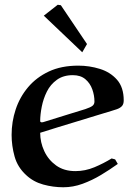

<svg xmlns="http://www.w3.org/2000/svg" viewBox="-20 -771 550 807"><path d="M463.9 -101.1 475.1 -82Q441.9 -58.1 404.5 -35.6Q367.2 -13.2 327.1 1.5Q287.1 16.1 246.1 16.1Q203.1 16.1 161.6 4.6Q120.1 -6.8 89.8 -35.2Q53.7 -68.4 41.3 -113.3Q28.8 -158.2 28.8 -204.1Q28.8 -259.3 45.9 -311Q63 -362.8 97.9 -404.3Q132.8 -445.8 185.3 -470.5Q237.8 -495.1 309.1 -495.1Q356 -495.1 399.9 -481.4Q443.8 -467.8 471.9 -435.8Q500 -403.8 500 -349.1Q500 -333 492.4 -325Q484.9 -316.9 471.2 -312Q471.2 -312 448.2 -304.7Q424.8 -297.9 387.9 -286.4Q351.1 -274.9 308.1 -262Q265.1 -249 223.1 -236.1Q181.2 -223.1 148.9 -212.9Q148.9 -172.9 166 -136Q183.1 -99.1 216.1 -75.4Q249 -51.8 296.9 -51.8Q337.9 -51.8 376.5 -67.9Q415 -84 449.2 -105ZM162.1 -257.8Q231 -279.8 273.9 -292.5Q316.9 -305.2 338.9 -312.5Q360.8 -319.8 368.9 -326.4Q377 -333 377 -344.2Q377 -370.1 367.9 -395.5Q358.9 -420.9 338.9 -438Q318.8 -455.1 286.1 -455.1Q246.1 -455.1 219 -435.5Q191.9 -416 177 -386Q162.1 -356 155.5 -322.5Q148.9 -289.1 148.9 -262.2Q148.9 -257.3 155.8 -256.8Q157.7 -256.8 159.4 -257.3Q161.1 -257.8 162.1 -257.8ZM325.7 -551.3 164.1 -705.1 222.7 -751 235.8 -749 345.7 -585.9Z"/></svg>

Font: Aref Ruqaa
Style: Bold
Weight: 700
Designer: Abdullah Aref
Version: Version 1.002